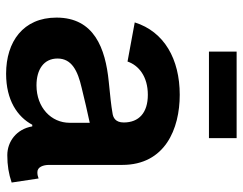

<svg xmlns="http://www.w3.org/2000/svg" viewBox="-102 -674 788 623"><g transform="rotate(90 291.5 -363.0)"><path d="M219.7 10.7C305.7 10.7 359.4 -25.9 385.3 -74.2H390.6C399.4 -22.5 440.4 6.8 483.9 6.8C517.1 6.8 543.9 2.4 572.8 -7.3L559.6 -94.7C551.8 -91.8 546.9 -90.8 539.1 -90.8C522 -90.8 515.6 -110.4 515.6 -128.9V-366.2C515.6 -504.9 398.9 -552.7 288.1 -552.7C171.9 -552.7 83 -502 53.2 -406.7L180.2 -383.3C192.4 -419.4 228.5 -449.2 288.1 -449.2C346.2 -449.2 377.9 -420.4 377.9 -371.1C377.9 -344.2 362.3 -336.4 347.2 -334.5C323.2 -330.1 292 -327.1 244.6 -322.3C137.7 -311.5 37.6 -275.4 37.6 -152.8C37.6 -44.9 115.7 10.7 219.7 10.7ZM257.3 -87.9C206.5 -87.9 170.4 -111.3 170.4 -156.2C170.4 -202.1 210 -221.7 265.1 -234.4C303.2 -244.1 343.8 -252.9 378.9 -260.7V-195.3C378.9 -136.2 330.1 -87.9 257.3 -87.9ZM428.7 -737.3H147.9V-647.5H428.7Z"/></g></svg>

Font: Raveo SemiBold
Style: Regular
Weight: 600
Designer: Jakub Foglar, Rasmus Andersson (Inter)
Foundry: Jakubfoglar.com
Version: Version 1.100;Glyphs 3.2.3 (3260)